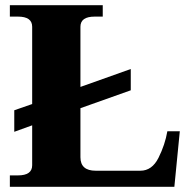

<svg xmlns="http://www.w3.org/2000/svg" viewBox="-20 -720 733 740"><path d="M673 -214 652 0H18V-44H49Q104 -44 104 -83V-237L35 -212V-295L104 -319V-617Q104 -656 49 -656H18V-700H376V-656H345Q290 -656 290 -617V-385L484 -454V-372L290 -303V-114Q290 -62 349 -62H521Q566 -62 591 -112Q616 -162 625 -214Z"/></svg>

Font: Taviraj Bold
Style: Regular
Weight: 700
Designer: Katatrad Team
Foundry: CadsonDemak
Version: Version 1.030